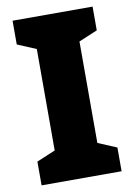

<svg xmlns="http://www.w3.org/2000/svg" viewBox="-82 -767 572 820"><g transform="rotate(-10 204.0 -357.0)"><path d="M378 0H31V-103L112 -137V-577L31 -611V-714H378V-611L297 -577V-137L378 -103Z"/></g></svg>

Font: Noto Sans SemiCondensed Black
Style: Regular
Weight: 900
Width: 4
Designer: Monotype Design Team
Foundry: Monotype Imaging Inc.
Version: Version 2.013; ttfautohint (v1.8.4.7-5d5b)